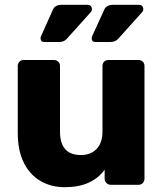

<svg xmlns="http://www.w3.org/2000/svg" viewBox="-20 -770 681 800"><path d="M250 10Q193 10 148.5 -16Q104 -42 79 -92.5Q54 -143 54 -216V-495Q54 -506 61 -513Q68 -520 79 -520H204Q215 -520 222.5 -513Q230 -506 230 -495V-222Q230 -124 317 -124Q358 -124 382.5 -149.5Q407 -175 407 -222V-495Q407 -506 414 -513Q421 -520 432 -520H557Q568 -520 575 -513Q582 -506 582 -495V-25Q582 -15 575 -7.5Q568 0 557 0H441Q431 0 423.5 -7.5Q416 -15 416 -25V-63Q390 -27 348.5 -8.5Q307 10 250 10ZM378 -595Q362 -595 362 -611Q362 -615 364 -619Q366 -623 367 -626L415 -731Q424 -750 452 -750H557Q577 -750 577 -731Q577 -724 571 -718L473 -609Q461 -595 440 -595ZM165 -595Q149 -595 149 -611Q149 -615 151 -619Q153 -623 154 -626L201 -731Q210 -750 238 -750H343Q363 -750 363 -731Q363 -724 357 -718L259 -609Q247 -595 227 -595Z"/></svg>

Font: Rubik
Style: Bold
Weight: 700
Designer: Hubert and Fischer
Foundry: Hubert and Fischer
Version: Version 2.300;gftools[0.9.30]